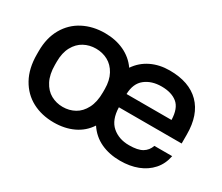

<svg xmlns="http://www.w3.org/2000/svg" viewBox="-99 -779 1188 1028"><g transform="rotate(30 495.0 -265.0)"><path d="M40 -260V-280Q40 -362 74 -421Q108 -480 167 -510.5Q226 -541 300 -541Q366 -541 418.5 -516.5Q471 -492 504 -445Q536 -492 586.5 -516.5Q637 -541 700 -541Q821 -541 885.5 -476Q950 -411 950 -290V-234H562Q564 -157 605.5 -121Q647 -85 710 -85Q764 -85 791.5 -101.5Q819 -118 830 -150H940Q930 -98 898 -62Q866 -26 818 -7.5Q770 11 710 11Q643 11 590.5 -13.5Q538 -38 505 -88Q473 -39 420 -14Q367 11 300 11Q225 11 166.5 -20Q108 -51 74 -112Q40 -173 40 -260ZM448 -260V-280Q448 -334 427.5 -371.5Q407 -409 373.5 -427Q340 -445 300 -445Q260 -445 226.5 -427Q193 -409 172.5 -371.5Q152 -334 152 -280V-260Q152 -201 172.5 -161.5Q193 -122 226.5 -103.5Q260 -85 300 -85Q340 -85 373.5 -103.5Q407 -122 427.5 -161.5Q448 -201 448 -260ZM562 -316H840Q838 -387 802.5 -416Q767 -445 705 -445Q644 -445 604 -413.5Q564 -382 562 -316Z"/></g></svg>

Font: .
Style: 
Weight: 500
Designer: A.Korolkova, Vitaly Kuzmin
Foundry: ParaType Ltd
Version: Version 1.000; Glyphs 3.2, build 3192.0